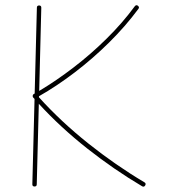

<svg xmlns="http://www.w3.org/2000/svg" viewBox="-20 -693 637 722"><path d="M109.9 8.3Q101.6 8.3 101.6 0L109.9 -320.8Q106.9 -323.7 104.5 -326.7Q102.5 -329.1 103 -333.3Q103.5 -337.4 106.9 -339.4Q108.9 -340.3 110.4 -341.3L118.7 -664.1Q118.7 -672.4 127 -672.4Q135.3 -672.4 135.3 -664.1L127.4 -351.1Q191.9 -389.6 257.1 -439.7Q322.3 -489.7 381.3 -548.1Q440.4 -606.4 486.8 -669.4Q492.2 -676.3 498.5 -671.4Q505.4 -666 500.5 -659.7Q451.7 -593.8 390.1 -533Q328.6 -472.2 261 -420.7Q193.4 -369.1 126.5 -331.1V-327.1Q209 -235.8 311.8 -153.8Q414.6 -71.8 523.4 -7.3Q530.3 -2.9 525.9 4.4Q521.5 11.7 514.2 7.3Q408.7 -55.2 308.1 -134.5Q207.5 -213.9 126 -302.7L118.2 0Q118.2 8.3 109.9 8.3Z"/></svg>

Font: Mikhak Thin
Style: Regular
Weight: 100
Designer: Amin Abedi
Version: Version 3.3